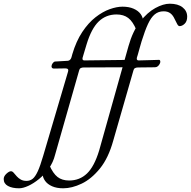

<svg xmlns="http://www.w3.org/2000/svg" viewBox="-214 -726 1030 1036"><path d="M127 290Q92 290 67 279Q42 268 29 249.5Q16 231 16 211L52 164Q72 210 96.5 229Q121 248 159 248Q216 248 255.5 210Q295 172 321 86L479 -476Q502 -558 541.5 -608.5Q581 -659 624 -682.5Q667 -706 702 -706Q746 -706 771 -686.5Q796 -667 796 -636Q796 -611 782.5 -598Q769 -585 755 -585Q748 -585 742 -596.5Q736 -608 728 -624Q719 -644 705 -654.5Q691 -665 669 -665Q641 -665 621 -648.5Q601 -632 584.5 -596.5Q568 -561 550 -503Q544 -484 539.5 -466.5Q535 -449 529 -429Q527 -422 525.5 -418Q524 -414 524 -409Q524 -404 527 -402Q530 -400 534 -400Q564 -400 591.5 -401.5Q619 -403 644 -403Q651 -403 651 -392Q651 -388 647.5 -381Q644 -374 637.5 -368.5Q631 -363 622 -363L531 -362Q521 -362 514.5 -358.5Q508 -355 506 -346L397 33Q371 127 325 183.5Q279 240 226.5 265Q174 290 127 290ZM-111 290Q-148 290 -171 277.5Q-194 265 -194 240Q-194 225 -179.5 211.5Q-165 198 -155 198Q-147 198 -140 206.5Q-133 215 -123 226Q-114 236 -101.5 243Q-89 250 -71 250Q-52 250 -38 239Q-24 228 -10.5 199Q3 170 19 115L153 -339Q159 -357 139 -357L77 -356Q70 -356 67 -359.5Q64 -363 64 -368Q64 -376 70 -384.5Q76 -393 83 -394L153 -398Q160 -399 165 -404.5Q170 -410 172 -418L176 -433Q197 -504 230 -553.5Q263 -603 301.5 -633Q340 -663 378 -676.5Q416 -690 447 -690Q482 -690 507 -679Q532 -668 545 -650Q558 -632 558 -611L522 -564Q503 -610 478 -629Q453 -648 415 -648Q358 -648 318.5 -610Q279 -572 253 -486Q241 -446 236.5 -431Q232 -416 231.5 -414Q231 -412 231 -409Q231 -404 234 -402Q237 -400 241 -400L492 -403Q499 -403 499 -392Q499 -388 495.5 -381Q492 -374 485.5 -368.5Q479 -363 470 -363L238 -362Q228 -362 221.5 -358.5Q215 -355 213 -346L83 110Q73 150 49.5 183Q26 216 -3.5 240Q-33 264 -61.5 277Q-90 290 -111 290Z"/></svg>

Font: EB Garamond
Style: Italic
Weight: 400
Italic angle: -17.2°
Designer: Georg Duffner and Octavio Pardo
Foundry: Georg Duffner
Version: Version 1.001